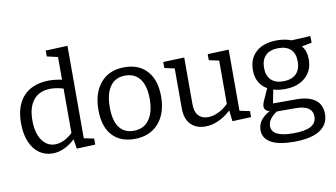

<svg xmlns="http://www.w3.org/2000/svg" viewBox="-93 -992 2536 1450"><g transform="rotate(-10 1175.0 -266.5)"><path d="M494 -63 571 -47V-1L428 5L417 -69Q333 9 244 9Q187 9 142.5 -22Q98 -53 72.5 -113Q47 -173 47 -256Q47 -394 117 -466Q187 -538 314 -538Q356 -538 409 -527V-701L326 -720V-765L494 -772ZM274 -55Q340 -55 409 -118V-459Q358 -475 311 -475Q226 -475 180.5 -419.5Q135 -364 135 -263Q135 -167 173.5 -111Q212 -55 274 -55Z M1124 -274Q1124 -143 1056.5 -67Q989 9 871 9Q762 9 701 -59Q640 -127 640 -253Q640 -385 706 -461.5Q772 -538 888 -538Q999 -538 1061.5 -468.5Q1124 -399 1124 -274ZM728 -258Q728 -156 766 -104.5Q804 -53 876 -53Q953 -53 994.5 -110Q1036 -167 1036 -269Q1036 -370 996.5 -422.5Q957 -475 884 -475Q808 -475 768 -419Q728 -363 728 -258Z M1688 -63 1766 -47V-1L1622 5L1612 -79Q1565 -35 1514 -13Q1463 9 1415 9Q1345 9 1303.5 -33.5Q1262 -76 1262 -159V-463L1185 -480V-526L1347 -532V-173Q1347 -115 1373.5 -86Q1400 -57 1448 -57Q1484 -57 1524.5 -75.5Q1565 -94 1603 -131V-463L1526 -480V-526L1688 -532Z M2123 -74Q2220 -74 2270 -37Q2320 0 2320 71Q2320 153 2252.5 196Q2185 239 2054 239Q1937 239 1878 205.5Q1819 172 1819 108Q1819 29 1912 -21Q1872 -30 1872 -65Q1872 -78 1881 -100.5Q1890 -123 1924 -195Q1841 -243 1841 -348Q1841 -437 1899 -487.5Q1957 -538 2059 -538Q2119 -538 2168 -519L2313 -526L2314 -475L2237 -460Q2271 -420 2271 -356Q2271 -268 2212 -216.5Q2153 -165 2054 -165Q2006 -165 1967 -177L1947 -74ZM1927 -350Q1927 -290 1959.5 -257.5Q1992 -225 2053 -225Q2117 -225 2151.5 -258.5Q2186 -292 2186 -354Q2186 -415 2153.5 -446.5Q2121 -478 2058 -478Q1995 -478 1961 -445Q1927 -412 1927 -350ZM2238 78Q2238 35 2205.5 13Q2173 -9 2109 -9H1964Q1895 38 1895 91Q1895 133 1936 154Q1977 175 2061 175Q2151 175 2194.5 151Q2238 127 2238 78Z"/></g></svg>

Font: Bitter Pro
Style: Regular
Weight: 400
Designer: Sol Matas, and Bitter project Authors
Foundry: Sol Matas
Version: Version 1.010